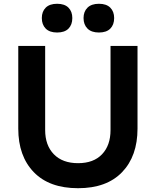

<svg xmlns="http://www.w3.org/2000/svg" viewBox="-20 -972 820 1011"><path d="M200.2 -877Q200.2 -911.1 220.7 -931.6Q241.2 -952.1 280.8 -952.1Q320.3 -952.1 340.6 -931.6Q360.8 -911.1 360.8 -877Q360.8 -841.8 340.6 -821.3Q320.3 -800.8 280.8 -800.8Q241.2 -800.8 220.7 -821.5Q200.2 -842.3 200.2 -877ZM419.9 -877Q419.9 -911.1 440.7 -931.6Q461.4 -952.1 501 -952.1Q540.5 -952.1 560.8 -931.6Q581.1 -911.1 581.1 -877Q581.1 -841.8 560.8 -821.3Q540.5 -800.8 501 -800.8Q461.4 -800.8 440.7 -821.5Q419.9 -842.3 419.9 -877ZM391.1 19Q239.7 19 158 -65.4Q76.2 -149.9 76.2 -294.9V-730H217.8V-287.1Q217.8 -207 263.4 -159.9Q309.1 -112.8 391.1 -112.8Q472.7 -112.8 517.3 -159.7Q562 -206.5 562 -287.1V-730H704.1V-294.9Q704.1 -149.9 622.8 -65.4Q541.5 19 391.1 19Z"/></svg>

Font: Sora SemiBold
Style: Regular
Weight: 600
Designer: Jonathan Barnbrook, Julián Moncada
Foundry: Barnbrook Fonts
Version: Version 2.000